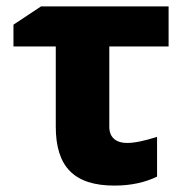

<svg xmlns="http://www.w3.org/2000/svg" viewBox="-20 -569 583 599"><path d="M337 10C389 10 433 0 470 -18V-142C432 -130 401 -123 376 -123C345 -123 321 -138 321 -173V-424H506V-549H108L22 -492V-424H154V-174C154 -50 210 10 337 10Z"/></svg>

Font: Kathrein 85 Heavy
Style: Regular
Weight: 900
Designer: Lazydogs Typefoundry, based on Open Sans by Ascender Corporation
Foundry: Lazydogs Typefoundry
Version: Version 1.003;PS 001.003;hotconv 1.0.88;makeotf.lib2.5.64775